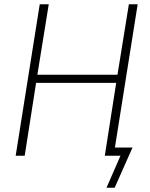

<svg xmlns="http://www.w3.org/2000/svg" viewBox="-20 -725 700 894"><path d="M476 149 541 0H468L475 -38H597L514 149ZM53 0 165 -705H207L154 -377H527L580 -705H621L509 0H468L521 -339H148L95 0Z"/></svg>

Font: Nunito Sans 10pt Condensed ExtraLight
Style: Italic
Weight: 250
Width: 3
Italic angle: -9°
Designer: Vernon Adams
Foundry: Vernon Adams
Version: Version 3.101;gftools[0.9.27]